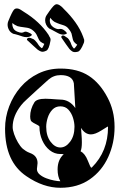

<svg xmlns="http://www.w3.org/2000/svg" viewBox="-20 -878 577 910"><path d="M266 12Q185 12 105 -43Q4 -111 4 -268Q4 -323 23.5 -374Q43 -425 78 -465.5Q113 -506 161.5 -529.5Q210 -553 267 -553Q348 -553 401 -518.5Q454 -484 490 -415Q506 -385 514.5 -350.5Q523 -316 523 -276Q523 -200 493 -134Q463 -68 405.5 -28Q348 12 266 12ZM266 -19Q253 -41 253 -75Q253 -121 282 -147Q277 -148 273 -148Q269 -148 266 -148Q238 -148 215.5 -166Q193 -184 180 -213.5Q167 -243 167 -277Q167 -281 158 -285.5Q149 -290 139 -295.5Q129 -301 126 -307Q123 -315 123 -326Q123 -361 143 -393Q154 -410 196 -410Q206 -410 220.5 -409Q235 -408 248.5 -407Q262 -406 266 -406Q309 -406 337 -366Q335 -395 333.5 -424.5Q332 -454 330 -483Q323 -522 267 -522Q234 -522 209 -500Q184 -478 159 -455Q129 -427 108.5 -408.5Q88 -390 80 -379Q40 -328 40 -276Q40 -262 47 -242Q54 -222 65 -203Q76 -184 88 -173Q94 -168 102.5 -162.5Q111 -157 122 -153Q158 -140 158 -105Q158 -100 156.5 -90.5Q155 -81 155 -77Q155 -62 168 -51Q181 -40 199.5 -33Q218 -26 236.5 -22.5Q255 -19 266 -19ZM266 -179Q292 -179 312.5 -206.5Q333 -234 333 -277Q333 -297 326 -319.5Q319 -342 304.5 -358Q290 -374 266 -374Q243 -374 228 -358Q213 -342 206 -319.5Q199 -297 199 -277Q199 -234 219.5 -206.5Q240 -179 266 -179ZM413 -83Q414 -83 416 -85Q492 -161 492 -276Q492 -278 490 -278Q490 -278 461 -260Q431 -241 411 -241Q383 -241 364 -272Q365 -255 366.5 -237.5Q368 -220 368 -203Q368 -175 362 -161Q383 -150 396 -117Q409 -83 413 -83ZM335 -631Q328 -631 323 -634Q315 -639 309 -646Q302 -655 293 -668Q284 -681 273 -697Q268 -704 271 -705Q274 -710 278 -710Q284 -710 294 -702Q302 -698 306.5 -691Q311 -684 314 -678Q319 -663 323 -657Q327 -651 329 -649Q330 -649 330.5 -648.5Q331 -648 331 -648Q333 -648 339 -656L346 -666Q336 -673 330.5 -680Q325 -687 321 -710Q320 -719 315 -727.5Q310 -736 303 -744Q295 -754 279 -759Q262 -764 252.5 -768Q243 -772 239 -774Q225 -783 219 -794Q216 -788 216 -780Q216 -772 220 -763.5Q224 -755 233 -749Q247 -740 257 -740Q263 -740 266 -741H268Q274 -741 282 -736Q304 -720 293 -717Q287 -714 280 -714Q267 -714 253 -722Q231 -734 221.5 -739Q212 -744 214 -742Q204 -750 199 -760.5Q194 -771 194 -781Q194 -796 201 -806Q229 -848 240 -855Q245 -858 249 -858Q255 -858 263 -853Q265 -852 270.5 -847.5Q276 -843 283 -835Q314 -805 337.5 -772Q361 -739 374 -704L377 -695Q379 -691 379 -688.5Q379 -686 379 -684Q379 -678 377 -674Q362 -636 349 -633Q345 -632 341.5 -631.5Q338 -631 335 -631ZM174 -634Q170 -636 166.5 -637.5Q163 -639 158 -643Q149 -651 137.5 -661.5Q126 -672 112 -685Q106 -689 108 -693Q111 -699 118 -699Q124 -699 132 -695Q140 -693 146 -686.5Q152 -680 156 -675Q164 -662 169 -657Q174 -652 177 -650H178Q181 -650 185 -659L190 -670Q179 -675 172 -680.5Q165 -686 156 -708Q150 -724 132 -737Q121 -745 105 -747Q87 -749 77 -751Q67 -753 63 -754Q48 -760 39 -769Q37 -759 42 -746.5Q47 -734 62 -728Q74 -723 82 -723Q88 -723 96 -727Q97 -728 101 -728Q106 -728 113 -725Q138 -715 128 -709Q120 -702 105 -702Q96 -702 87 -705Q64 -713 53.5 -715.5Q43 -718 45 -717Q30 -723 23 -735.5Q16 -748 16 -761Q16 -770 19 -777Q38 -824 47 -833Q52 -838 59 -838Q62 -838 64.5 -837.5Q67 -837 70 -836Q74 -835 93 -822Q168 -776 210 -713Q211 -711 212 -709Q213 -707 214 -705Q219 -698 219.5 -693Q220 -688 219 -684Q212 -644 200 -638Q184 -630 174 -634Z"/></svg>

Font: Moo Lah Lah
Style: Regular
Weight: 400
Designer: Robert E. Leuschke
Foundry: Robert E. Leuschke
Version: Version 1.010; ttfautohint (v1.8.3)